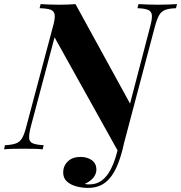

<svg xmlns="http://www.w3.org/2000/svg" viewBox="-60 -728 883 936"><path d="M672 -598Q682 -635 680.5 -653.5Q679 -672 662.5 -679.5Q646 -687 610 -688L615 -708Q632 -707 659 -706Q686 -705 711 -705Q737 -705 761.5 -706Q786 -707 803 -708L798 -688Q764 -687 745 -679.5Q726 -672 715.5 -653.5Q705 -635 695 -598L543 -24L514 7L206 -546L90 -110Q81 -74 82 -55Q83 -36 100.5 -29Q118 -22 153 -20L148 0Q131 -2 105.5 -2.5Q80 -3 54 -3Q29 -3 3 -2.5Q-23 -2 -40 0L-36 -20Q-1 -22 18 -29Q37 -36 48 -55Q59 -74 68 -110L199 -602Q209 -638 206.5 -656Q204 -674 187 -680.5Q170 -687 133 -688L138 -708Q154 -707 177.5 -706Q201 -705 227 -705Q274 -705 308 -708L574 -223ZM544 -27Q530 38 508.5 86.5Q487 135 453.5 161.5Q420 188 368 188Q340 188 312 180.5Q284 173 266 156.5Q248 140 248 113Q248 81 270.5 59Q293 37 332 37Q365 37 387 52.5Q409 68 410 97Q410 121 394.5 139Q379 157 354 168Q358 170 363.5 170.5Q369 171 375 171Q411 171 436 152Q461 133 477.5 102Q494 71 505 34Q516 -3 524 -38Z"/></svg>

Font: Playfair Display
Style: Bold Italic
Weight: 700
Italic angle: -14°
Designer: Claus Eggers Sørensen
Foundry: Claus Eggers Sørensen
Version: Version 1.203